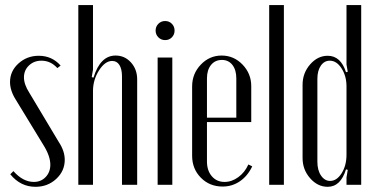

<svg xmlns="http://www.w3.org/2000/svg" viewBox="-20 -719 1466 747"><path d="M215.8 -463.9 203.1 -454.1Q177.2 -482.9 141.1 -482.9Q112.3 -482.9 92.8 -464.4Q73.2 -445.8 73.2 -418Q73.2 -390.6 94.2 -357.9L209 -166Q231.9 -131.3 231.9 -97.2Q231.9 -53.7 198.7 -22.9Q165.5 7.8 118.2 7.8Q59.6 7.8 20 -41L32.2 -53.2Q69.3 -11.2 111.8 -11.2Q139.6 -11.2 157.7 -30.3Q175.8 -49.3 175.8 -78.1Q175.8 -111.8 148.9 -154.8L42 -330.1Q19 -366.2 19 -399.9Q19 -442.4 52 -472.2Q85 -502 130.9 -502Q182.1 -502 215.8 -463.9Z M343.8 -417Q370.1 -502.9 429.7 -502.9Q465.3 -502.9 489.5 -476.1Q513.7 -449.2 513.7 -410.2V0H454.6V-421.9Q454.6 -450.2 444.6 -466.1Q434.6 -481.9 416.5 -481.9Q388.7 -481.9 365.2 -445.1Q341.8 -408.2 341.8 -365.2V0H284.7V-699.2H341.8V-448.2L336.9 -418.9Z M596.2 -573.7Q585.4 -584.5 585.4 -600.1Q585.4 -615.7 596.2 -626.5Q606.9 -637.2 622.6 -637.2Q638.2 -637.2 648.7 -626.5Q659.2 -615.7 659.2 -600.1Q659.2 -584.5 648.7 -573.7Q638.2 -563 622.6 -563Q606.9 -563 596.2 -573.7ZM593.3 -495.1H650.4V0H593.3Z M727.5 -382.8Q727.5 -432.1 761.2 -467.5Q794.9 -502.9 842.3 -502.9Q889.6 -502.9 923.6 -467.8Q957.5 -432.6 957.5 -383.8V-244.1H785.2V-90.8Q785.2 -55.2 804.2 -33.2Q823.2 -11.2 853.5 -11.2Q881.8 -11.2 907.2 -29.8Q932.6 -48.3 946.3 -79.1L961.4 -71.8Q943.4 -34.2 913.3 -13.7Q883.3 6.8 846.2 6.8Q795.4 6.8 761.5 -27.6Q727.5 -62 727.5 -112.8ZM785.2 -261.2H899.4V-414.1Q899.4 -446.8 884.3 -466.3Q869.1 -485.8 843.3 -485.8Q816.9 -485.8 801 -466.3Q785.2 -446.8 785.2 -414.1Z M1027.3 0V-699.2H1084.5V0Z M1328.1 -28.8 1333 -58.1 1326.2 -60.1Q1305.2 7.8 1254.9 7.8Q1215.8 7.8 1186.5 -25.6Q1157.2 -59.1 1157.2 -104V-389.2Q1157.2 -434.6 1186.5 -468.3Q1215.8 -502 1254.9 -502Q1305.7 -502 1326.2 -438L1333 -439.9L1328.1 -467.8V-699.2H1385.3V0H1328.1ZM1328.1 -382.8Q1328.1 -423.3 1308.8 -453.1Q1289.6 -482.9 1263.2 -482.9Q1241.7 -482.9 1228.3 -463.6Q1214.8 -444.3 1214.8 -412.1V-89.8Q1214.8 -56.6 1229 -35.9Q1243.2 -15.1 1264.2 -15.1Q1290.5 -15.1 1309.3 -45.2Q1328.1 -75.2 1328.1 -117.2Z"/></svg>

Font: Moniqa Narrow Heading
Style: Regular
Weight: 400
Width: 4
Designer: Rajesh Rajput
Foundry: Rajesh Rajput
Version: Version 1.000